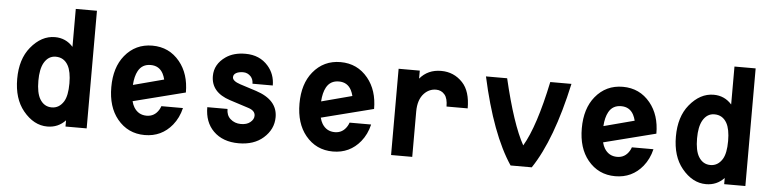

<svg xmlns="http://www.w3.org/2000/svg" viewBox="-45 -957 4778 1191"><g transform="rotate(5 2344.0 -361.0)"><path d="M287.6 -426.3Q241.2 -426.3 214.8 -379.9Q192.9 -340.3 192.9 -268.6Q192.9 -193.4 215.3 -155.3Q241.7 -110.8 289.6 -110.8Q335.9 -110.8 363.8 -155.3Q386.2 -191.9 386.2 -268.6Q386.2 -341.8 364.7 -380.4Q338.9 -426.3 287.6 -426.3ZM517.1 0H385.3V-38.6Q339.8 9.8 272.5 9.8Q188 9.8 122.1 -70.8Q61 -145.5 61 -268.6Q61 -391.6 122.1 -466.3Q188 -546.9 272.5 -546.9Q340.3 -546.9 385.3 -496.1V-732.4H517.1Z M1101.1 -177.7Q1086.4 -115.7 1049.8 -70.8Q983.9 9.8 878.9 9.8Q773.9 9.8 708 -70.8Q647 -145.5 647 -268.6Q647 -391.6 708 -466.3Q773.9 -546.9 878.9 -546.9Q983.9 -546.9 1049.8 -466.3Q1110.8 -391.6 1110.8 -275.4L786.1 -192.9Q792 -170.4 801.3 -155.3Q828.6 -110.8 880.4 -110.8Q929.7 -110.8 956.5 -155.3Q962.4 -165 966.8 -177.7ZM779.3 -293.5 969.7 -343.8Q964.8 -363.8 956.5 -379.9Q932.1 -426.3 878.9 -426.3Q825.7 -426.3 801.3 -381.8Q782.7 -348.1 779.3 -293.5Z M1251 -196.3H1377Q1377 -156.7 1401.4 -134.8Q1428.7 -110.4 1467.3 -110.4Q1503.9 -110.4 1524.9 -127.4Q1547.9 -145.5 1547.9 -168.9Q1547.9 -200.2 1505.4 -213.9L1387.2 -252Q1268.6 -290.5 1268.6 -392.1Q1268.6 -465.8 1336.4 -513.2Q1384.8 -546.9 1458.5 -546.9Q1547.4 -546.9 1600.1 -486.3Q1644 -436 1644 -365.7H1517.6Q1517.6 -392.6 1502 -410.2Q1481.9 -431.6 1454.6 -431.6Q1427.2 -431.6 1410.4 -422.1Q1393.6 -412.6 1393.6 -395.5Q1393.6 -371.6 1442.9 -355.5L1543.5 -323.2Q1678.7 -279.3 1678.7 -171.4Q1678.7 -95.7 1617.2 -41.5Q1559.1 9.8 1463.9 9.8Q1364.7 9.8 1306.6 -47.9Q1251 -103 1251 -196.3Z M2272.9 -177.7Q2258.3 -115.7 2221.7 -70.8Q2155.8 9.8 2050.8 9.8Q1945.8 9.8 1879.9 -70.8Q1818.8 -145.5 1818.8 -268.6Q1818.8 -391.6 1879.9 -466.3Q1945.8 -546.9 2050.8 -546.9Q2155.8 -546.9 2221.7 -466.3Q2282.7 -391.6 2282.7 -275.4L1958 -192.9Q1963.9 -170.4 1973.1 -155.3Q2000.5 -110.8 2052.2 -110.8Q2101.6 -110.8 2128.4 -155.3Q2134.3 -165 2138.7 -177.7ZM1951.2 -293.5 2141.6 -343.8Q2136.7 -363.8 2128.4 -379.9Q2104 -426.3 2050.8 -426.3Q1997.6 -426.3 1973.1 -381.8Q1954.6 -348.1 1951.2 -293.5Z M2412.6 0V-537.1H2544.4V-487.3Q2594.2 -546.9 2677.2 -546.9Q2756.8 -546.9 2811 -489.3Q2860.8 -436.5 2860.8 -329.6H2729Q2729 -380.4 2709.5 -403.3Q2688.5 -428.2 2655.8 -428.2Q2612.8 -428.2 2581.5 -395.5Q2544.4 -356.4 2544.4 -282.2V0Z M3156.7 0Q3033.7 -183.6 2956.5 -537.1H3088.4Q3154.3 -256.3 3224.1 -130.9Q3298.3 -256.8 3356.9 -537.1H3488.8Q3411.6 -183.6 3288.6 0Z M4030.8 -177.7Q4016.1 -115.7 3979.5 -70.8Q3913.6 9.8 3808.6 9.8Q3703.6 9.8 3637.7 -70.8Q3576.7 -145.5 3576.7 -268.6Q3576.7 -391.6 3637.7 -466.3Q3703.6 -546.9 3808.6 -546.9Q3913.6 -546.9 3979.5 -466.3Q4040.5 -391.6 4040.5 -275.4L3715.8 -192.9Q3721.7 -170.4 3731 -155.3Q3758.3 -110.8 3810.1 -110.8Q3859.4 -110.8 3886.2 -155.3Q3892.1 -165 3896.5 -177.7ZM3709 -293.5 3899.4 -343.8Q3894.5 -363.8 3886.2 -379.9Q3861.8 -426.3 3808.6 -426.3Q3755.4 -426.3 3731 -381.8Q3712.4 -348.1 3709 -293.5Z M4389.2 -426.3Q4342.8 -426.3 4316.4 -379.9Q4294.4 -340.3 4294.4 -268.6Q4294.4 -193.4 4316.9 -155.3Q4343.3 -110.8 4391.1 -110.8Q4437.5 -110.8 4465.3 -155.3Q4487.8 -191.9 4487.8 -268.6Q4487.8 -341.8 4466.3 -380.4Q4440.4 -426.3 4389.2 -426.3ZM4618.7 0H4486.8V-38.6Q4441.4 9.8 4374 9.8Q4289.6 9.8 4223.6 -70.8Q4162.6 -145.5 4162.6 -268.6Q4162.6 -391.6 4223.6 -466.3Q4289.6 -546.9 4374 -546.9Q4441.9 -546.9 4486.8 -496.1V-732.4H4618.7Z"/></g></svg>

Font: Consola Mono
Style: Bold
Weight: 700
Monospace: yes
Designer: Wojciech Kalinowski "wmk69" (wmk69@o2.pl)
Foundry: Wojciech Kalinowski "wmk69" (wmk69@o2.pl)
Version: Version 2.1.0